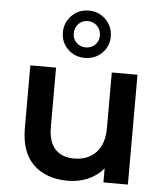

<svg xmlns="http://www.w3.org/2000/svg" viewBox="-57 -873 794 930"><g transform="rotate(5 340.5 -408.0)"><path d="M599 -534V0H480V-68Q450 -32 405 -12.5Q360 7 308 7Q201 7 139.5 -52.5Q78 -112 78 -229V-534H203V-246Q203 -174 235.5 -138.5Q268 -103 328 -103Q395 -103 434.5 -144.5Q474 -186 474 -264V-534ZM221 -707Q221 -755 254.5 -789Q288 -823 337 -823Q387 -823 420.5 -789Q454 -755 454 -707Q454 -659 420.5 -626Q387 -593 337 -593Q288 -593 254.5 -626Q221 -659 221 -707ZM401 -707Q401 -735 382.5 -753.5Q364 -772 337 -772Q310 -772 292 -753.5Q274 -735 274 -707Q274 -680 292 -662Q310 -644 337 -644Q365 -644 383 -662Q401 -680 401 -707Z"/></g></svg>

Font: APTA Sans SemiBold
Style: Bold
Weight: 600
Version: Version 7.200